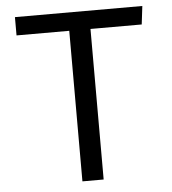

<svg xmlns="http://www.w3.org/2000/svg" viewBox="-51 -753 718 800"><g transform="rotate(-5 307.5 -353.0)"><path d="M350.3 -629.7V0H261.5V-629.7H41V-706.2H573.8L564.6 -629.7Z"/></g></svg>

Font: FiraCode Nerd Font
Style: Regular
Weight: 400
Designer: Carrois Corporate, Edenspiekermann AG, Nikita Prokopov
Foundry: Carrois Corporate, Edenspiekermann AG, Nikita Prokopov
Version: Version 6.002;Nerd Fonts 2.1.0